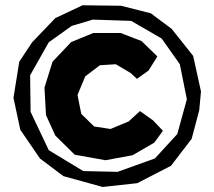

<svg xmlns="http://www.w3.org/2000/svg" viewBox="-20 -660 831 744"><path d="M589.8 -441.4 528.3 -501 447.3 -532.2H341.8L255.9 -497.1L183.6 -420.9L152.3 -320.3L158.2 -213.9L194.3 -134.8L269.5 -60.5L388.7 -39.1L494.1 -58.6L578.1 -107.4L611.3 -153.3L573.2 -193.4L522.5 -229.5L478.5 -189.5L408.2 -160.2L344.7 -169.9L294.9 -218.8L280.3 -292L310.5 -364.3L367.2 -407.2L428.7 -411.1L486.3 -377L510.7 -354.5L555.7 -386.7ZM339.8 -584 488.3 -579.1 606.4 -510.7 676.8 -411.1 704.1 -275.4 667 -140.6 580.1 -45.9 435.5 5.9 302.7 2.9 168.9 -78.1 98.6 -226.6 96.7 -368.2 168.9 -496.1 257.8 -559.6ZM758.8 -305.7 728.5 -443.4 645.5 -547.9 564.5 -608.4 449.2 -637.7 299.8 -639.6 194.3 -589.8 104.5 -496.1 54.7 -420.9 32.2 -281.2 58.6 -157.2 134.8 -45.9 225.6 22.5 377.9 64.5 511.7 49.8 642.6 -17.6 722.7 -122.1 752 -232.4Z"/></svg>

Font: MaokenAssortedSans-TC
Style: Regular
Weight: 500
Version: Version 0.83